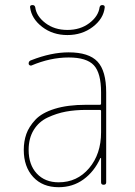

<svg xmlns="http://www.w3.org/2000/svg" viewBox="-20 -740 540 769"><path d="M100.6 -710Q98.6 -719.7 110.4 -719.7Q119.1 -719.7 121.1 -710.9Q126 -674.8 162.1 -647.5Q198.2 -620.1 250 -620.1Q301.8 -620.1 337.9 -647.5Q374 -674.8 378.9 -710.9Q380.9 -719.7 389.6 -719.7Q400.4 -719.7 399.4 -710Q394.5 -665 351.6 -632.3Q308.6 -599.6 250 -599.6Q191.4 -599.6 148.9 -632.3Q106.4 -665 100.6 -710ZM384.8 -210V-294.9Q384.8 -299.8 379.9 -299.8H325.2Q281.2 -299.8 244.1 -293Q207 -286.1 171.4 -269.5Q135.7 -252.9 115.2 -219.7Q94.7 -186.5 94.7 -139.6Q94.7 -80.1 127.4 -44.9Q160.2 -9.8 214.8 -9.8Q289.1 -9.8 336.9 -66.4Q384.8 -123 384.8 -210ZM379.9 -320.3Q384.8 -320.3 384.8 -325.2V-370.1Q384.8 -447.3 356 -478.5Q327.1 -509.8 254.9 -509.8Q181.6 -509.8 105.5 -477.5Q101.6 -476.6 98.1 -479Q94.7 -481.4 94.7 -485.4Q94.7 -496.1 105.5 -499Q185.5 -530.3 254.9 -530.3Q335.9 -530.3 370.6 -493.2Q405.3 -456.1 405.3 -370.1V-9.8Q405.3 0 395 0Q384.8 0 384.8 -9.8V-106.4Q384.8 -107.4 383.8 -107.4Q381.8 -107.4 381.8 -106.4Q357.4 -52.7 314.5 -21.5Q271.5 9.8 214.8 9.8Q150.4 9.8 112.8 -31.2Q75.2 -72.3 75.2 -139.6Q75.2 -173.8 85.4 -203.1Q95.7 -232.4 121.6 -260.3Q147.5 -288.1 199.2 -304.2Q251 -320.3 325.2 -320.3Z"/></svg>

Font: Rounded-L Mgen+ 2m thin
Style: Regular
Weight: 100
Designer: [Source Han Sans]
Ryoko NISHIZUKA  (kana & ideographs); Paul D. Hunt (Latin, Greek & Cyrillic); Wenlong ZHANG  (bopomofo
Version: Version 1.059.20150602